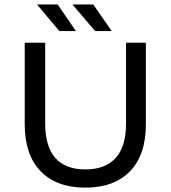

<svg xmlns="http://www.w3.org/2000/svg" viewBox="-20 -836 767 863"><path d="M162.8 -66.2C210.7 -17.2 277.5 7.4 363.4 7.4C449.3 7.4 516.1 -17 564 -65.8C611.8 -114.5 635.7 -185.2 635.7 -277.8V-644H546.5V-281.5C546.5 -211.6 530.8 -159.6 499.6 -125.6C468.3 -91.5 423.2 -74.5 364.3 -74.5C243.5 -74.5 183.1 -143.5 183.1 -281.5V-644H91.1V-277.8C91.1 -185.8 115 -115.3 162.8 -66.2ZM146.3 -816 246.6 -696.4H321.1L239.2 -816ZM305.4 -816 407.6 -696.4H482.1L399.3 -816Z"/></svg>

Font: Montserrat Ace
Style: Regular
Weight: 500
Designer: Julieta Ulanovsky
Foundry: Julieta Ulanovsky
Version: Version 1